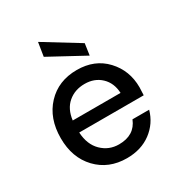

<svg xmlns="http://www.w3.org/2000/svg" viewBox="-177 -864 934 998"><g transform="rotate(-30 289.5 -365.5)"><path d="M296 12Q187 12 118 -60.5Q49 -133 49 -250Q49 -369 118 -442.5Q187 -516 298 -516Q405 -516 470.5 -446Q536 -376 536 -275L534 -228H147Q151 -154 193.5 -112.5Q236 -71 296 -71Q390 -71 421 -149H521Q501 -77 441.5 -32.5Q382 12 296 12ZM394 -547 184 -661 197 -743 404 -616ZM149 -299H436Q433 -360 394.5 -396.5Q356 -433 297 -433Q238 -433 197.5 -398.5Q157 -364 149 -299Z"/></g></svg>

Font: AWOL-DM Medium
Style: Regular
Weight: 500
Designer: Colophon Foundry, Jonny Pinhorn, Mikhail Sharanda
Foundry: Colophon Foundry
Version: Version 1.000;Glyphs 3.2.3 (3260)